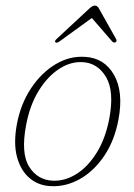

<svg xmlns="http://www.w3.org/2000/svg" viewBox="-20 -644 470 672"><path d="M277 -445Q345 -441.5 379 -382Q413 -322.5 394.5 -225Q380.5 -151 344.5 -98Q308.5 -45 259.8 -17.5Q211 10 158.5 7.5Q115.5 6 84 -20.2Q52.5 -46.5 39.5 -94.8Q26.5 -143 39.5 -211.5Q53 -281.5 89 -335.5Q125 -389.5 174.2 -419Q223.5 -448.5 277 -445ZM166 -11.5Q207.5 -10 247.5 -35Q287.5 -60 318.2 -109.2Q349 -158.5 362.5 -228.5Q380.5 -325 351.2 -374.2Q322 -423.5 269.5 -426.5Q227 -429 186.5 -402.5Q146 -376 115.2 -326Q84.5 -276 71.5 -207Q52.5 -107.5 82 -60.5Q111.5 -13.5 166 -11.5ZM187.5 -498.5Q178 -492 174 -496Q170 -500 177.5 -507L291.5 -613Q303.5 -624.5 312 -624.5Q321 -624.5 327 -613L386.5 -507Q390.5 -500 384 -496Q379 -493 373 -498.5L301.5 -581Z"/></svg>

Font: Fraunces 72pt S050 Thin
Style: Italic
Weight: 100
Italic angle: -16°
Version: Version 1.000; ttfautohint (v1.8.3)